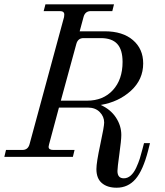

<svg xmlns="http://www.w3.org/2000/svg" viewBox="-30 -732 769 896"><path d="M669.9 -64 661.1 -28.8Q637.2 63.5 602.3 103.8Q567.4 144 514.2 144Q470.7 144 445.3 122.3Q419.9 100.6 419.9 57.1Q419.9 26.4 438 -57.6Q456.1 -141.6 456.1 -160.2Q456.1 -188 435.5 -209Q415 -230 379.9 -230H245.1L199.2 -59.1Q198.7 -57.1 198.2 -54.4Q197.8 -51.8 197.3 -50Q196.8 -48.3 196.8 -46.9Q196.8 -32.2 219.2 -32.2H317.9L310.1 0H-9.8L-2 -32.2H74.2Q100.6 -32.2 107.9 -59.1L269 -652.8Q270 -656.7 270 -664.1Q270 -680.2 249 -680.2H173.8L182.1 -711.9H502L494.1 -680.2H394Q367.2 -680.2 359.9 -652.8L341.8 -585.9H459Q542.5 -585.9 590.3 -544.9Q638.2 -503.9 638.2 -436Q638.2 -360.8 581.1 -308.6Q523.9 -256.3 439.9 -242.2Q485.8 -221.7 511 -183.6Q536.1 -145.5 536.1 -102.1Q536.1 -78.1 527.1 -13.7Q518.1 50.8 518.1 65.9Q518.1 100.1 547.9 100.1Q565.4 100.1 580.1 87.2Q594.7 74.2 605.5 51Q616.2 27.8 622.3 8.5Q628.4 -10.7 634.8 -36.1L642.1 -64ZM253.9 -262.2H376Q451.7 -262.2 496.8 -311.5Q542 -360.8 542 -442.9Q542 -500 517.1 -527.1Q492.2 -554.2 439.9 -554.2H359.9Q333.5 -554.2 326.2 -526.9Z"/></svg>

Font: Flanker Steampunk
Style: Italic
Weight: 400
Italic angle: -12°
Designer: Alexey Kryukov, Leonardo Di Lena
Foundry: Alexey Kryukov, Leonardo Di Lena
Version: 1.210